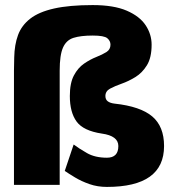

<svg xmlns="http://www.w3.org/2000/svg" viewBox="-20 -728 671 756"><path d="M235 -55 270 -159Q290 -144 322 -125.5Q354 -107 401 -107Q446 -107 446 -153Q446 -193 381 -202Q308 -213 281.5 -249.5Q255 -286 255 -350Q255 -401 271 -431Q287 -461 311 -477.5Q335 -494 359 -503.5Q383 -513 399 -523Q415 -533 415 -552Q415 -567 402.5 -577.5Q390 -588 345 -588Q298 -588 269.5 -579Q241 -570 228 -540.5Q215 -511 215 -450V0H35V-450L36 -502Q37 -552 51 -590Q65 -628 99 -654.5Q133 -681 193 -694.5Q253 -708 345 -708Q428 -708 479 -686Q530 -664 553.5 -628.5Q577 -593 577 -552Q577 -501 558.5 -471Q540 -441 513 -424.5Q486 -408 459 -398.5Q432 -389 413.5 -379Q395 -369 395 -350Q395 -336 404.5 -329Q414 -322 431 -320Q533 -309 579.5 -269.5Q626 -230 626 -153Q626 8 401 8Q364 8 332.5 -3Q301 -14 276 -29Q251 -44 235 -55Z"/></svg>

Font: Epunda Sans Black
Style: Regular
Weight: 900
Designer: Simon Atzbach
Foundry: typofactur
Version: Version 2.204; ttfautohint (v1.8.4.7-5d5b)